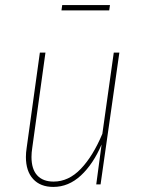

<svg xmlns="http://www.w3.org/2000/svg" viewBox="-20 -726 559 756"><path d="M82 -108Q82 -125 85 -144L137 -519H159L107 -144Q104 -125 104 -108Q104 -60 126.5 -35.5Q149 -11 191 -11Q250 -11 298 -61Q346 -111 383 -199L428 -519H450L376 0H359L380 -157Q347 -80 298.5 -35Q250 10 190 10Q139 10 110.5 -21Q82 -52 82 -108ZM410 -685H222L225 -706H413Z"/></svg>

Font: Fira Sans Condensed Thin
Style: Italic
Weight: 250
Width: 3
Italic angle: -8°
Designer: Carrois Corporate & Edenspiekermann AG
Foundry: Carrois Corporate GbR & Edenspiekermann AG
Version: Version 4.203